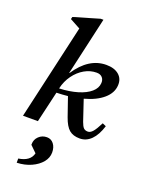

<svg xmlns="http://www.w3.org/2000/svg" viewBox="-191 -856 951 1248"><g transform="rotate(20 284.5 -232.0)"><path d="M22 0 172 -658 100 -697 104 -713 281 -765H300L209 -364H211Q298 -496 419 -496Q475 -496 506.5 -469Q538 -442 535 -396Q532 -343 484.5 -302Q437 -261 355 -239L403 -96Q413 -68 423.5 -57.5Q434 -47 453 -47Q470 -47 486.5 -66Q503 -85 526 -131L551 -120Q531 -55 497 -21Q463 13 418 13Q372 13 345 -10Q318 -33 298 -90L253 -220Q215 -216 175 -215L125 0ZM182 -248V-247Q253 -250 308 -266.5Q363 -283 394.5 -310.5Q426 -338 428 -373Q430 -396 416.5 -411.5Q403 -427 377 -427Q333 -427 293 -404Q253 -381 223.5 -340.5Q194 -300 182 -248ZM88 301V272Q168 260 182 202L138 159V154Q138 122 161 100Q184 78 217 78Q246 78 264 101Q282 124 282 160Q282 197 256.5 228Q231 259 187 279Q143 299 88 301Z"/></g></svg>

Font: Platypi
Style: Italic
Weight: 400
Italic angle: -13°
Designer: David Sargent
Foundry: Bolt Cutter Type
Version: Version 1.200; ttfautohint (v1.8.4.7-5d5b)